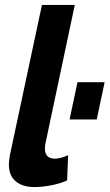

<svg xmlns="http://www.w3.org/2000/svg" viewBox="-20 -750 444 778"><path d="M121 8Q71 8 43.5 -15.5Q16 -39 16 -83Q16 -92 17.5 -101.5Q19 -111 20 -121L150 -730H283L164 -168Q163 -163 162.5 -158Q162 -153 162 -148Q162 -107 203 -107Q214 -107 228.5 -111Q243 -115 256 -121L252 -19Q224 -6 187 1Q150 8 121 8ZM262 -266 294 -417H404L372 -266Z"/></svg>

Font: Raleway Thin
Style: Bold Italic
Weight: 700
Italic angle: -12°
Version: Version 4.026